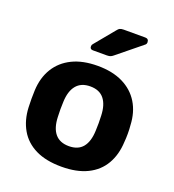

<svg xmlns="http://www.w3.org/2000/svg" viewBox="-137 -852 875 967"><g transform="rotate(20 300.5 -368.0)"><path d="M301 10Q218 10 162 -17.5Q106 -45 76.5 -96Q47 -147 44 -215Q43 -235 43 -260.5Q43 -286 44 -305Q47 -374 78 -424.5Q109 -475 165 -502.5Q221 -530 301 -530Q380 -530 436 -502.5Q492 -475 523 -424.5Q554 -374 557 -305Q559 -286 559 -260.5Q559 -235 557 -215Q554 -147 524.5 -96Q495 -45 439 -17.5Q383 10 301 10ZM301 -100Q350 -100 375 -130.5Q400 -161 402 -220Q403 -235 403 -260Q403 -285 402 -300Q400 -358 375 -389Q350 -420 301 -420Q252 -420 226.5 -389Q201 -358 199 -300Q198 -285 198 -260Q198 -235 199 -220Q201 -161 226.5 -130.5Q252 -100 301 -100ZM250 -595Q234 -595 234 -611Q234 -619 239 -624L324 -727Q333 -739 340.5 -742.5Q348 -746 361 -746H476Q495 -746 495 -726Q495 -719 490 -714L361 -609Q353 -602 345.5 -598.5Q338 -595 325 -595Z"/></g></svg>

Font: Rubik Light SemiBold
Style: Regular
Weight: 600
Version: Version 2.300;gftools[0.9.30]